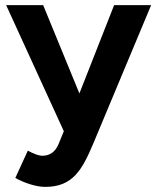

<svg xmlns="http://www.w3.org/2000/svg" viewBox="-20 -520 616 752"><path d="M157 212C266 212 302 144 345 43L572 -500H427L291 -154L149 -500H4L230 -6L209 45C196 76 174 90 146 90C131 90 111 82 89 70L40 177C74 196 121 212 157 212Z"/></svg>

Font: HB Figtree Prototype
Style: Bold
Weight: 700
Designer: Alfredo Marco Pradil
Foundry: Hanken Design Co.®
Version: Version 1.002;Glyphs 3.2 (3228)